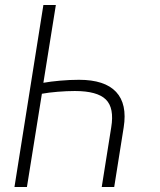

<svg xmlns="http://www.w3.org/2000/svg" viewBox="-20 -750 640 770"><path d="M204 -730 154 -418Q182 -423 221 -426.5Q260 -430 297 -430Q400 -430 445.5 -381.5Q491 -333 476 -239L438 0H388L426 -239Q439 -317 404.5 -351Q370 -385 280 -385Q248 -385 211.5 -382Q175 -379 148 -374L88 0H38L154 -730Z"/></svg>

Font: NKDuy Mono Thin
Style: Italic
Weight: 100
Italic angle: -9°
Monospace: yes
Designer: NKDuy
Foundry: NKDuy
Version: Version 2.251; ttfautohint (v1.8.4.7-5d5b)